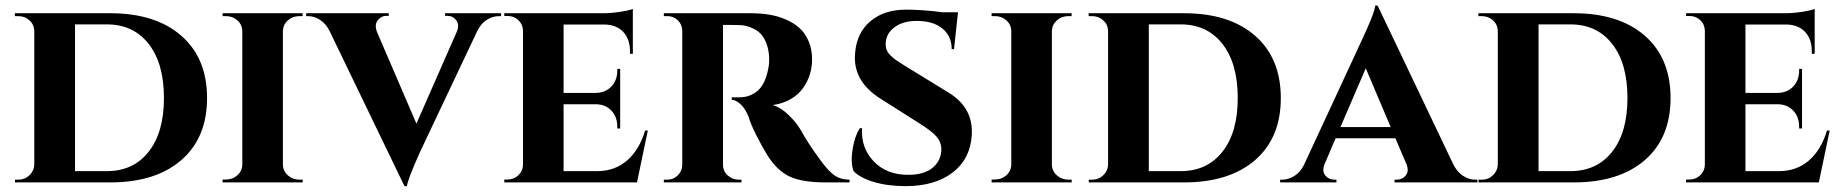

<svg xmlns="http://www.w3.org/2000/svg" viewBox="-20 -647 6529 681"><path d="M32.7 -600.1H370.6Q531.7 -600.1 623 -520.3Q714.4 -440.4 714.4 -299.3Q714.4 -158.2 623 -79.1Q531.7 0 370.6 0H33.2V-9.8H45.4Q68.4 -9.8 84.7 -25.6Q101.1 -41.5 101.6 -64V-538.1Q100.6 -560.5 84.2 -575.2Q67.9 -589.8 44.4 -589.8H32.7ZM246.1 -560.5V-40H358.9Q453.1 -40 507.3 -108.9Q561.5 -177.7 561.5 -299.3Q561.5 -421.9 507.3 -491.2Q453.1 -560.5 358.9 -560.5Z M1053.7 0H769.5V-10.3H781.7Q805.2 -10.3 822 -25.4Q838.9 -40.5 839.4 -63V-537.1Q838.9 -559.6 822 -574.7Q805.2 -589.8 781.7 -589.8H769.5V-600.1H1053.2V-589.8H1042Q1018.1 -589.8 1001.2 -575Q984.4 -560.1 983.4 -537.6V-63Q983.9 -40.5 1001 -25.1Q1018.1 -9.8 1042 -9.8H1053.7Z M1558.6 -600.1H1757.3V-589.8H1750Q1728.5 -589.8 1707.8 -577.4Q1687 -564.9 1673.8 -539.1L1470.2 -108.9Q1425.8 -10.3 1423.3 13.2H1414.6L1148.9 -537.1Q1135.3 -564 1114.7 -576.9Q1094.2 -589.8 1072.8 -589.8H1065.9V-600.1H1358.9V-590.8H1351.1Q1332 -590.8 1319.8 -575Q1307.6 -559.1 1316.9 -534.2L1457 -208.5L1600.1 -534.2Q1610.4 -559.1 1598.4 -575Q1586.4 -590.8 1566.9 -590.8H1558.6Z M2277.8 -184.1 2239.3 0H2236.8H1768.6V-10.3H1780.8Q1802.7 -10.3 1818.6 -25.4Q1834.5 -40.5 1835 -62.5V-538.1Q1834.5 -560.5 1818.8 -575.4Q1803.2 -590.3 1780.8 -590.3H1768.6V-600.1H2120.6Q2147.5 -600.1 2179.7 -605Q2211.9 -609.9 2224.6 -615.2V-456.1H2214.4V-465.3Q2214.4 -508.8 2190.2 -534.2Q2166 -559.6 2123 -560.1H1979V-317.4H2092.8Q2127.4 -317.9 2148.4 -340.1Q2169.4 -362.3 2169.4 -396.5V-402.8H2179.7V-191.4H2169.4V-198.2Q2169.4 -231.9 2148.9 -254.2Q2128.4 -276.4 2094.2 -277.3H1979V-40H2099.6Q2161.6 -40.5 2204.8 -78.4Q2248 -116.2 2268.1 -184.1Z M2334.5 -600.1H2642.1Q2676.8 -600.1 2707.5 -595.2Q2738.3 -590.3 2766.8 -578.1Q2795.4 -565.9 2815.7 -547.6Q2835.9 -529.3 2848.1 -500.7Q2860.4 -472.2 2860.4 -436Q2860.4 -408.7 2852.3 -382.8Q2844.2 -356.9 2828.1 -334.2Q2812 -311.5 2784.4 -295.4Q2756.8 -279.3 2721.2 -274.4Q2748.5 -266.1 2775.1 -241Q2801.8 -215.8 2817.9 -189.5Q2847.2 -136.2 2890.6 -78.1Q2919.9 -38.1 2941.2 -23.9Q2962.4 -9.8 2993.2 -9.8V0H2909.2Q2826.7 0 2782 -20.3Q2737.3 -40.5 2702.1 -95.7Q2683.1 -126.5 2662.4 -167.7Q2641.6 -209 2635.3 -232.4Q2623.5 -261.7 2607.2 -276.9Q2590.8 -292 2575.2 -293.5V-301.8H2600.6Q2618.2 -301.8 2632.3 -305.9Q2646.5 -310.1 2661.4 -320.3Q2676.3 -330.6 2687.5 -351.1Q2698.7 -371.6 2704.6 -401.9Q2709 -420.4 2708 -443.8Q2706.5 -472.2 2698.2 -493.4Q2689.9 -514.6 2678.7 -526.4Q2667.5 -538.1 2652.3 -545.4Q2637.2 -552.7 2625.7 -555.2Q2614.3 -557.6 2601.6 -558.1Q2586.9 -558.6 2567.4 -558.6Q2547.9 -558.6 2544.4 -558.6V-63Q2544.4 -39.6 2561.3 -24.7Q2578.1 -9.8 2599.1 -9.8H2609.9V0H2334.5V-9.8H2346.7Q2368.7 -9.8 2384 -24.9Q2399.4 -40 2399.9 -62V-538.1Q2399.4 -560.1 2384.3 -575Q2369.1 -589.8 2347.2 -589.8H2334.5Z M3186.5 -415.5 3344.7 -318.4Q3432.6 -264.6 3426.8 -168.5Q3421.9 -83.5 3359.1 -35.2Q3296.4 13.2 3191.9 13.2Q3128.4 13.2 3078.9 -1.7Q3029.3 -16.6 3007.3 -40.5Q2996.6 -69.8 3003.9 -116.7Q3011.2 -163.6 3029.8 -192.4H3037.6Q3033.2 -122.6 3079.1 -74.5Q3125 -26.4 3203.1 -26.9Q3259.3 -27.3 3289.1 -53Q3318.8 -78.6 3318.8 -117.7Q3318.8 -142.6 3301.8 -162.4Q3284.7 -182.1 3244.1 -207.5L3101.6 -297.9Q3002.4 -360.8 3013.2 -461.4Q3019.5 -532.2 3068.1 -572.5Q3116.7 -612.8 3193.8 -612.8Q3252 -612.8 3323.7 -603.5H3377.9L3363.8 -472.7H3355.5Q3355.5 -518.6 3322.8 -545.7Q3290 -572.8 3231 -572.8Q3183.6 -572.8 3153.6 -551Q3123.5 -529.3 3121.6 -495.1Q3120.6 -481.9 3124.8 -470.7Q3128.9 -459.5 3139.4 -449.5Q3149.9 -439.5 3159.4 -432.9Q3168.9 -426.3 3186.5 -415.5Z M3781.2 0H3497.1V-10.3H3509.3Q3532.7 -10.3 3549.6 -25.4Q3566.4 -40.5 3566.9 -63V-537.1Q3566.4 -559.6 3549.6 -574.7Q3532.7 -589.8 3509.3 -589.8H3497.1V-600.1H3780.8V-589.8H3769.5Q3745.6 -589.8 3728.8 -575Q3711.9 -560.1 3710.9 -537.6V-63Q3711.4 -40.5 3728.5 -25.1Q3745.6 -9.8 3769.5 -9.8H3781.2Z M3841.3 -600.1H4179.2Q4340.3 -600.1 4431.6 -520.3Q4522.9 -440.4 4522.9 -299.3Q4522.9 -158.2 4431.6 -79.1Q4340.3 0 4179.2 0H3841.8V-9.8H3854Q3877 -9.8 3893.3 -25.6Q3909.7 -41.5 3910.2 -64V-538.1Q3909.2 -560.5 3892.8 -575.2Q3876.5 -589.8 3853 -589.8H3841.3ZM4054.7 -560.5V-40H4167.5Q4261.7 -40 4315.9 -108.9Q4370.1 -177.7 4370.1 -299.3Q4370.1 -421.9 4315.9 -491.2Q4261.7 -560.5 4167.5 -560.5Z M4866.2 -627.4 5133.8 -65.9Q5147.5 -37.6 5168.7 -23.7Q5189.9 -9.8 5212.4 -9.8H5220.2V0H4926.3V-9.8H4934.1Q4954.1 -9.8 4966.3 -25.1Q4978.5 -40.5 4968.3 -65.4L4929.2 -156.7H4717.3L4677.7 -64Q4668.5 -39.6 4680.7 -24.7Q4692.9 -9.8 4712.4 -9.8H4720.2V0H4520.5V-9.8H4528.3Q4549.3 -9.8 4570.6 -22.7Q4591.8 -35.6 4605 -62L4811 -506.3Q4812 -508.3 4818.1 -521.7Q4824.2 -535.2 4829.8 -547.9Q4835.4 -560.5 4842 -576.4Q4848.6 -592.3 4852.8 -606Q4856.9 -619.6 4857.9 -627.4ZM4734.4 -196.3H4912.6L4824.2 -404.8Z M5223.6 -600.1H5561.5Q5722.7 -600.1 5814 -520.3Q5905.3 -440.4 5905.3 -299.3Q5905.3 -158.2 5814 -79.1Q5722.7 0 5561.5 0H5224.1V-9.8H5236.3Q5259.3 -9.8 5275.6 -25.6Q5292 -41.5 5292.5 -64V-538.1Q5291.5 -560.5 5275.1 -575.2Q5258.8 -589.8 5235.4 -589.8H5223.6ZM5437 -560.5V-40H5549.8Q5644 -40 5698.2 -108.9Q5752.4 -177.7 5752.4 -299.3Q5752.4 -421.9 5698.2 -491.2Q5644 -560.5 5549.8 -560.5Z M6469.7 -184.1 6431.2 0H6428.7H5960.4V-10.3H5972.7Q5994.6 -10.3 6010.5 -25.4Q6026.4 -40.5 6026.9 -62.5V-538.1Q6026.4 -560.5 6010.7 -575.4Q5995.1 -590.3 5972.7 -590.3H5960.4V-600.1H6312.5Q6339.4 -600.1 6371.6 -605Q6403.8 -609.9 6416.5 -615.2V-456.1H6406.2V-465.3Q6406.2 -508.8 6382.1 -534.2Q6357.9 -559.6 6314.9 -560.1H6170.9V-317.4H6284.7Q6319.3 -317.9 6340.3 -340.1Q6361.3 -362.3 6361.3 -396.5V-402.8H6371.6V-191.4H6361.3V-198.2Q6361.3 -231.9 6340.8 -254.2Q6320.3 -276.4 6286.1 -277.3H6170.9V-40H6291.5Q6353.5 -40.5 6396.7 -78.4Q6439.9 -116.2 6460 -184.1Z"/></svg>

Font: Cinzel Bold
Style: Regular
Weight: 700
Designer: Natanael Gama
Version: Version 1.001;PS 001.001;hotconv 1.0.56;makeotf.lib2.0.21325